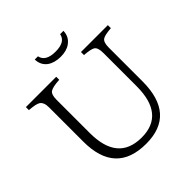

<svg xmlns="http://www.w3.org/2000/svg" viewBox="-233 -1069 1257 1257"><g transform="rotate(-45 396.0 -440.0)"><path d="M20 -713.9H300.8V-686Q238.3 -682.6 215.8 -668Q195.8 -653.8 195.8 -606V-297.9Q195.8 -36.6 415.5 -36.6Q629.4 -36.6 629.4 -297.9V-606Q629.4 -654.8 609.4 -668.9Q591.3 -681.2 529.8 -686V-713.9H778.8V-686Q717.8 -681.2 700.2 -668.9Q679.2 -655.3 679.2 -606V-293.9Q679.2 13.2 407.7 13.2Q126 13.2 126 -288.1V-606Q126 -652.8 101.1 -668.9Q83 -681.2 20 -686ZM546.9 -893.1Q545.4 -839.8 503.9 -810.1Q470.2 -785.2 415 -785.2Q358.9 -785.2 321.8 -811Q282.7 -840.3 281.2 -893.1H311Q323.2 -833 415 -833Q505.4 -833 516.1 -893.1Z"/></g></svg>

Font: I.MingCP
Style: Regular
Weight: 400
Designer: I.Font Project
Version: Version 8.000; Sep 06, 2022